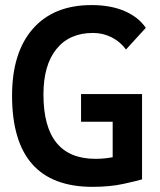

<svg xmlns="http://www.w3.org/2000/svg" viewBox="-20 -723 626 753"><path d="M342.8 9.8Q27.3 9.8 27.3 -347.7Q27.3 -517.1 108.9 -610.1Q190.4 -703.1 338.9 -703.1Q413.6 -703.1 468.3 -679.7Q522.9 -656.2 551.8 -613.8L474.1 -528.8Q451.7 -559.6 417.7 -576.7Q383.8 -593.8 344.7 -593.8Q252.4 -593.8 201.4 -530.8Q150.4 -467.8 150.4 -352.5Q150.4 -100.1 354.5 -100.1Q373 -100.1 389.9 -101.8Q406.7 -103.5 421.9 -106.4V-245.6H297.9V-354H537.1V-19.5Q516.1 -13.2 463.4 -1.7Q410.6 9.8 342.8 9.8Z"/></svg>

Font: Cascadia Code SemiBold
Style: Regular
Weight: 600
Monospace: yes
Designer: Aaron Bell
Foundry: Saja Typeworks
Version: Version 2404.023; ttfautohint (v1.8.4)